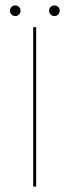

<svg xmlns="http://www.w3.org/2000/svg" viewBox="-20 -686 300 706"><path d="M102 0V-586H113V0ZM36 -627Q28 -627 22.2 -632.8Q16.5 -638.5 16.5 -646.5Q16.5 -655 22.2 -660.5Q28 -666 36 -666Q44.5 -666 50 -660.5Q55.5 -655 55.5 -646.5Q55.5 -638.5 50 -632.8Q44.5 -627 36 -627ZM180 -627Q172 -627 166.2 -632.8Q160.5 -638.5 160.5 -646.5Q160.5 -655 166.2 -660.5Q172 -666 180 -666Q188.5 -666 194 -660.5Q199.5 -655 199.5 -646.5Q199.5 -638.5 194 -632.8Q188.5 -627 180 -627Z"/></svg>

Font: Anybody UltraExpanded Thin
Style: Regular
Weight: 100
Width: 9
Designer: Tyler Finck
Foundry: Etcetera Type Company
Version: Version 1.010; ttfautohint (v1.8.3) -l 8 -r 50 -G 200 -x 14 